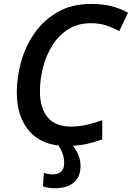

<svg xmlns="http://www.w3.org/2000/svg" viewBox="-20 -745 682 993"><path d="M324.2 9.8Q199.7 9.8 133.3 -64.9Q66.9 -139.6 66.9 -267.1Q66.9 -347.7 90.1 -428.7Q113.3 -509.8 160.9 -576.7Q208.5 -643.6 280.8 -684.1Q353 -724.6 450.7 -724.6Q509.8 -724.6 554.7 -713.4Q599.6 -702.1 642.1 -679.2L596.7 -584Q565.4 -601.1 530.3 -613Q495.1 -625 450.7 -625Q382.8 -625 333 -593.5Q283.2 -562 250.7 -510Q218.3 -458 202.4 -395.8Q186.5 -333.5 186.5 -272Q186.5 -184.6 227.1 -137.5Q267.6 -90.3 346.2 -90.3Q387.7 -90.3 428.5 -99.6Q469.2 -108.9 508.8 -123.5V-23.9Q474.6 -11.2 429.4 -0.7Q384.3 9.8 324.2 9.8ZM266.6 228.5Q245.1 228.5 229.2 225.8Q213.4 223.1 202.1 218.8L207 148.9Q217.8 152.8 229.2 154.8Q240.7 156.7 255.9 156.7Q280.3 156.7 296.1 142.6Q312 128.4 312 97.2Q312 71.8 303 47.9Q293.9 23.9 277.8 0H350.1Q368.2 20 382.3 49.8Q396.5 79.6 396.5 113.3Q396.5 169.9 361.3 199.2Q326.2 228.5 266.6 228.5Z"/></svg>

Font: Open Sans SemiBold
Style: Italic
Weight: 600
Italic angle: -12°
Designer: Monotype Design Team
Foundry: Monotype Imaging Inc.
Version: Version 3.003; ttfautohint (v1.8.4)